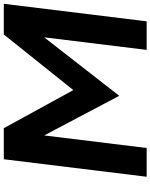

<svg xmlns="http://www.w3.org/2000/svg" viewBox="89 -879 790 1008"><g transform="rotate(-90 484.0 -375.0)"><path d="M807 -750H968L876 0H726L792 -538L485 -144L277 -538L211 0H60L152 -750H315L515 -385Z"/></g></svg>

Font: Orkney
Style: BoldItalic
Weight: 700
Designer: Samuel Oakes and Alfredo Marco Pradil
Foundry: Alfredo Marco Pradil
Version: 1.0; ttfautohint (v1.5)